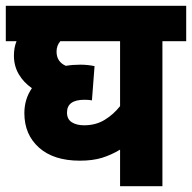

<svg xmlns="http://www.w3.org/2000/svg" viewBox="-20 -642 662 662"><path d="M622 -500H540V0H394V-126Q364 -108 332 -98Q300 -88 255 -88Q165 -88 114.5 -133Q64 -178 64 -252Q64 -300 90 -338Q61 -358 44.5 -386.5Q28 -415 28 -450Q28 -478 37 -500H0V-622H622ZM211 -254Q211 -231 227.5 -220.5Q244 -210 270 -210Q310 -210 340.5 -228.5Q371 -247 394 -276V-500H188Q175 -485 175 -464Q175 -429 207 -415Q230 -419 257 -419Q282 -419 306 -414L297 -296Q292 -297 285 -297.5Q278 -298 271 -298Q211 -298 211 -254Z"/></svg>

Font: Noto Sans SemiCondensed ExtraBold
Style: Regular
Weight: 800
Width: 4
Designer: Monotype Design Team
Foundry: Monotype Imaging Inc.
Version: Version 2.013; ttfautohint (v1.8.4.7-5d5b)